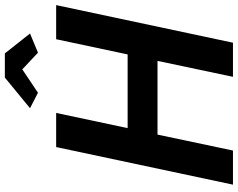

<svg xmlns="http://www.w3.org/2000/svg" viewBox="-112 -844 956 771"><g transform="rotate(-90 365.5 -458.0)"><path d="M317 -815 440 -916H537L617 -815L540 -783L473 -846L379 -783ZM161 -710H298L237 -423H533L594 -710H731L580 0H443L507 -303H211L147 0H10Z"/></g></svg>

Font: PTCRaleway
Style: Bold Italic
Weight: 700
Italic angle: -12°
Designer: Matt McInerney, Pablo Impallari, Rodrigo Fuenzalida
Foundry: Matt McInerney, Pablo Impallari, Rodrigo Fuenzalida
Version: Version 3.000g; ttfautohint (v1.5) -l 8 -r 28 -G 28 -x 14 -D